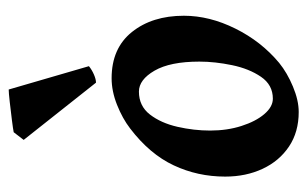

<svg xmlns="http://www.w3.org/2000/svg" viewBox="-155 -547 720 450"><g transform="rotate(-90 205.0 -322.0)"><path d="M393.1 -251Q393.1 -190.9 363 -130.4Q333 -69.8 282.7 -27.8Q259.3 -8.8 227.1 4.6Q194.8 18.1 167.5 18.1Q120.6 18.1 86.7 -4.6Q52.7 -27.3 34.4 -66.4Q16.1 -105.5 16.1 -154.3Q16.1 -218.8 42.5 -274.9Q68.8 -331.1 128.9 -377Q152.3 -395 184.3 -407.7Q216.3 -420.4 246.6 -420.4Q316.9 -420.4 355 -372.8Q393.1 -325.2 393.1 -251ZM285.6 -214.8Q285.6 -283.2 264.4 -319.8Q243.2 -356.4 215.3 -356.4Q181.6 -356.4 161.6 -330.6Q141.6 -304.7 132.8 -266.1Q124 -227.5 124 -189.5Q124 -149.4 134.8 -116Q145.5 -82.5 162.6 -62.5Q179.7 -42.5 198.7 -42.5Q231 -42.5 250 -70.3Q269 -98.1 277.3 -138.2Q285.6 -178.2 285.6 -214.8ZM274.9 -473.6Q266.6 -466.8 255.4 -461.9Q244.1 -457 236.3 -457L102.1 -626.5L120.1 -649.9Q127.4 -651.4 148.7 -654.1Q169.9 -656.7 191.4 -659.2Q212.9 -661.6 220.2 -661.6Z"/></g></svg>

Font: Dai Banna SIL SemiBold
Style: Italic
Weight: 600
Italic angle: -11°
Designer: Victor Gaultney
Foundry: SIL International
Version: Version 4.000